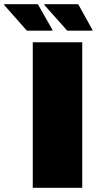

<svg xmlns="http://www.w3.org/2000/svg" viewBox="-104 -888 460 908"><path d="M51 0V-688H285V0ZM333 -743H214L106 -864V-868H266L333 -747ZM144 -743H23L-84 -864V-868H75L144 -747Z"/></svg>

Font: Saira Black
Style: Regular
Weight: 900
Designer: Hector Gatti with collaboration of the Omnibus-Type team
Foundry: Omnibus-Type
Version: Version 1.100; ttfautohint (v1.8.3)